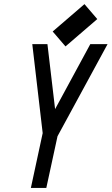

<svg xmlns="http://www.w3.org/2000/svg" viewBox="-20 -897 540 929"><path d="M296.9 -672.4 234.9 -744.6 388.7 -877 450.7 -804.7ZM129.4 12.2 186.5 -252.9 136.2 -683.6H209.5L246.6 -369.1L417 -683.6H500.5L258.3 -237.8L204.1 12.2Z"/></svg>

Font: Anka/Coder Narrow
Style: Italic
Weight: 400
Width: 3
Italic angle: -12°
Monospace: yes
Version: Version 001.100